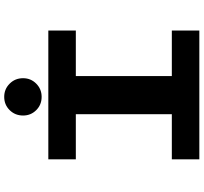

<svg xmlns="http://www.w3.org/2000/svg" viewBox="-47 -897 944 890"><g transform="rotate(-90 425.0 -452.0)"><path d="M421 -731Q384.5 -731 359.5 -756Q334.5 -781 334.5 -817Q334.5 -854 359.5 -879.2Q384.5 -904.5 421 -904.5Q457 -904.5 482.2 -879.2Q507.5 -854 507.5 -817Q507.5 -781 482.2 -756Q457 -731 421 -731ZM728.5 -572.5H517.5V-127.5H728.5V0H131.5V-127.5H340.5V-572.5H131.5V-700H728.5Z"/></g></svg>

Font: League Mono Wide
Style: Bold
Weight: 700
Width: 8
Designer: Tyler Finck
Foundry: The League of Moveable Type / Tyler Finck
Version: Version 2.210